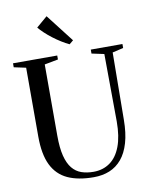

<svg xmlns="http://www.w3.org/2000/svg" viewBox="-104 -1059 895 1144"><g transform="rotate(-10 343.0 -487.0)"><path d="M370 9Q275.5 9 212.2 -20.2Q149 -49.5 117.2 -114.5Q85.5 -179.5 85.5 -286.5V-703.5L13 -719V-743H280.5V-719L198 -703.5V-272.5Q198 -198.5 210.2 -150Q222.5 -101.5 245.5 -73.5Q268.5 -45.5 301 -34.2Q333.5 -23 374 -23Q431 -23 473.2 -53Q515.5 -83 538.5 -143.5Q561.5 -204 561.5 -294.5L558.5 -703L483.5 -719V-743H675V-719L609 -703.5L605 -298Q604.5 -216.5 587.5 -158.2Q570.5 -100 539.5 -63Q508.5 -26 465.8 -8.5Q423 9 370 9ZM364 -796.5Q342.5 -806.5 318 -821.8Q293.5 -837 269.2 -855.5Q245 -874 225 -892.8Q205 -911.5 192 -927.5L258.5 -984.5L389 -816L365.5 -796.5Z"/></g></svg>

Font: Merriweather 120pt
Style: Regular
Weight: 400
Version: Version 2.100